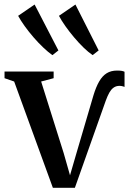

<svg xmlns="http://www.w3.org/2000/svg" viewBox="-30 -846 582 868"><path d="M209 3 34 -477.5 -9.5 -492.5V-522.5H212.5V-492.5L156 -477.5L258 -153.5L286.5 -53.5L316.5 -156.5L392.5 -415Q404 -453 418.5 -478Q433 -503 452.5 -515Q472 -527 499 -527Q513 -527 520.8 -525.5Q528.5 -524 533 -521.5V-453Q527.5 -455.5 519.8 -457Q512 -458.5 504 -457.5Q491.5 -456 481.8 -448.5Q472 -441 464 -426.8Q456 -412.5 448 -390.5L308.5 3ZM206.5 -597Q188.5 -609.5 166 -630.8Q143.5 -652 121.5 -677.5Q99.5 -703 81.2 -728.5Q63 -754 52 -774.5L126.5 -825.5L234 -618L207.5 -597ZM388.5 -597Q370 -609.5 348.2 -630.5Q326.5 -651.5 305 -677Q283.5 -702.5 265.5 -728Q247.5 -753.5 236.5 -774.5L311 -825.5L416 -618L389 -597Z"/></svg>

Font: Merriweather 96pt Medium
Style: Regular
Weight: 500
Version: Version 2.100